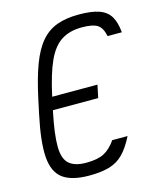

<svg xmlns="http://www.w3.org/2000/svg" viewBox="-121 -902 843 1004"><g transform="rotate(-15 300.0 -400.0)"><path d="M238 14Q143 14 95.2 -21.2Q47.5 -56.5 41.5 -138.8Q35.5 -221 66 -363L83 -443Q106 -550 132.8 -621.2Q159.5 -692.5 195.8 -735Q232 -777.5 282 -795.8Q332 -814 401 -814Q469.5 -814 510.2 -799.8Q551 -785.5 570.5 -753.2Q590 -721 595 -666H518Q508 -713.5 482.5 -729.2Q457 -745 399 -745Q333 -745 288 -716.2Q243 -687.5 212.2 -620.2Q181.5 -553 156.5 -437L139.5 -357Q115.5 -241.5 116 -175.5Q116.5 -109.5 146.8 -82.2Q177 -55 240 -55Q301 -55 336 -73.2Q371 -91.5 400.5 -134H483.5Q454.5 -76.5 422.8 -44.2Q391 -12 347 1Q303 14 238 14ZM386.5 -365.5H91.5L106 -434.5H401Z"/></g></svg>

Font: Victor Mono Thin
Style: Italic
Weight: 100
Italic angle: -12°
Monospace: yes
Designer: Rune Bjørnerås
Version: Version 1.561;gftools[0.9.30]